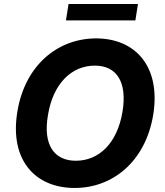

<svg xmlns="http://www.w3.org/2000/svg" viewBox="-20 -929 822 959"><path d="M745 -353.7C784.8 -595.9 657 -737.2 459.9 -737.2C270.2 -737.2 105.1 -605.1 66.8 -371.8C26.6 -130.3 154.8 9.9 353 9.9C541.5 9.9 705.6 -120.4 745 -353.7ZM219.5 -353.7C245 -511.4 337 -601.2 453.8 -601.2C561.1 -601.2 616.5 -521.3 592 -371.8C566.1 -214.1 474.8 -126.1 358.7 -126.1C252.1 -126.1 193.5 -203.5 219.5 -353.7ZM309.3 -827.1H656.2L669 -909.1H322.4Z"/></svg>

Font: Magic Ui Pro
Style: Bold Italic
Weight: 700
Italic angle: -9.39999°
Designer: Stefan Endress, Andreas Faust
Version: Version 1.000;FEAKit 1.0